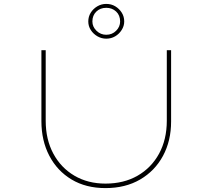

<svg xmlns="http://www.w3.org/2000/svg" viewBox="-20 -957 1088 983"><path d="M520 6Q420 6 346.5 -38Q273 -82 232.5 -159.5Q192 -237 192 -337V-700H214V-339Q214 -243 253 -170.5Q292 -98 361 -57.5Q430 -17 520 -17Q614 -17 684.5 -57.5Q755 -98 794.5 -170.5Q834 -243 834 -339V-700H856V-335Q856 -236 814.5 -159Q773 -82 697.5 -38Q622 6 520 6ZM524 -759Q500 -759 479 -771Q458 -783 445 -803Q432 -823 432 -847Q432 -872 444.5 -892Q457 -912 478 -924.5Q499 -937 524 -937Q550 -937 570.5 -924.5Q591 -912 603.5 -892Q616 -872 616 -847Q616 -824 603 -803.5Q590 -783 569.5 -771Q549 -759 524 -759ZM524 -779Q554 -779 574.5 -799.5Q595 -820 595 -847Q595 -879 574.5 -898Q554 -917 524 -917Q493 -917 473 -897.5Q453 -878 453 -847Q453 -820 474 -799.5Q495 -779 524 -779Z"/></svg>

Font: Lexend Zetta Thin
Style: Regular
Weight: 250
Version: Version 1.007